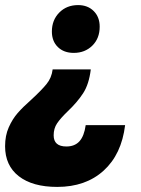

<svg xmlns="http://www.w3.org/2000/svg" viewBox="-49 -571 553 755"><path d="M155 -447Q155 -492 184 -521.5Q213 -551 258 -551Q296 -551 319.5 -527.5Q343 -504 343 -466Q343 -420 314 -391.5Q285 -363 241 -363Q202 -363 178.5 -386Q155 -409 155 -447ZM176 164Q79 164 25 122Q-29 80 -29 4Q-29 -38 -14.5 -70.5Q0 -103 20.5 -126.5Q41 -150 75 -180Q114 -216 134 -240.5Q154 -265 158 -298H308Q301 -240 278 -204.5Q255 -169 217 -133Q189 -106 175.5 -86Q162 -66 162 -39Q162 5 212 5Q245 5 263.5 -15.5Q282 -36 288 -79H443Q429 36 358.5 100Q288 164 176 164Z"/></svg>

Font: Gontserrat ExtraBold
Style: Italic
Weight: 800
Italic angle: -11.3°
Designer: Julieta Ulanovsky
Foundry: Julieta Ulanovsky
Version: Version 6.001